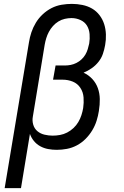

<svg xmlns="http://www.w3.org/2000/svg" viewBox="-20 -763 640 988"><path d="M4 205 129 -545Q133 -571 141.5 -596.5Q150 -622 164.5 -646Q179 -670 200 -689.5Q221 -709 245.5 -721.5Q270 -734 297 -738.5Q324 -743 350 -743Q377 -743 404 -737.5Q431 -732 453.5 -719Q476 -706 492 -685Q508 -664 516 -639Q524 -614 525 -586Q526 -558 521 -531Q517 -508 509.5 -486Q502 -464 487 -445Q472 -426 452 -412Q432 -398 410 -389Q436 -377 455 -356.5Q474 -336 483.5 -309.5Q493 -283 493.5 -253.5Q494 -224 489 -194Q489 -194 489 -194Q489 -194 489 -194V-193Q485 -167 477 -141.5Q469 -116 454.5 -92Q440 -68 420 -48Q400 -28 375.5 -15Q351 -2 324.5 3Q298 8 272 8Q250 8 228 4Q206 0 187 -10.5Q168 -21 154.5 -37.5Q141 -54 134 -74L88 205ZM251 -65Q270 -65 289 -68.5Q308 -72 325.5 -81Q343 -90 358 -104Q373 -118 383 -135Q393 -152 399 -170.5Q405 -189 408 -207Q412 -234 410 -261.5Q408 -289 393.5 -311Q379 -333 354.5 -343Q330 -353 302 -353H253L266 -426H314Q329 -426 344 -429Q359 -432 373 -439Q387 -446 399 -457Q411 -468 419 -481.5Q427 -495 431.5 -510Q436 -525 439 -539Q443 -563 441 -587.5Q439 -612 427.5 -631Q416 -650 394 -660Q372 -670 348 -670Q331 -670 313.5 -666Q296 -662 280.5 -652.5Q265 -643 252.5 -629Q240 -615 231.5 -599Q223 -583 218 -566.5Q213 -550 210 -533L149 -163Q145 -142 151 -121.5Q157 -101 172.5 -88Q188 -75 209 -70Q230 -65 251 -65Z"/></svg>

Font: Iosevka Curly Slab Extended
Style: Italic
Weight: 400
Width: 7
Italic angle: -9°
Monospace: yes
Designer: Belleve Invis
Foundry: Belleve Invis
Version: Version 11.1.0; ttfautohint (v1.8.3)